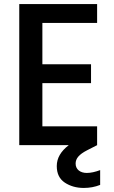

<svg xmlns="http://www.w3.org/2000/svg" viewBox="-20 -716 564 947"><path d="M75 0H319C280 30 260 64 260 103C260 140 273 167 300 185C326 202 357 211 393 211C422 211 449 206 474 196V123C450 132 428 137 408 137C375 137 353 119 353 91C353 66 369 46 410 25L459 0V-93H189V-306H429V-399H189V-603H459V-696H75Z"/></svg>

Font: Poppins Medium
Style: Regular
Weight: 500
Designer: Ninad Kale (Devanagari), Jonny Pinhorn (Latin)
Foundry: Indian Type Foundry
Version: 4.004